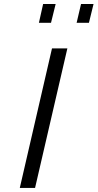

<svg xmlns="http://www.w3.org/2000/svg" viewBox="-20 -932 484 952"><path d="M78.1 0 237.8 -691.9H314L153.8 0ZM359.9 -818.8 381.8 -912.1H443.8L420.9 -818.8ZM172.9 -818.8 193.8 -912.1H255.9L232.9 -818.8Z"/></svg>

Font: TitilliumWeb-Italic
Style: Italic
Weight: 400
Italic angle: -13°
Version: Version 1.001;PS 57.000;hotconv 1.0.70;makeotf.lib2.5.55311